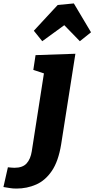

<svg xmlns="http://www.w3.org/2000/svg" viewBox="-154 -854 550 1118"><path d="M92 -614 43 -675 182 -825 276 -834 376 -666 311 -614 173 -756 279 -750ZM-134 235 -108 120Q-97 121 -88 122Q-79 123 -70 123Q-22 123 1 97.5Q24 72 31 27L104 -441L116 -422L40 -447L53 -533L285 -541L202 -13Q186 85 148 141Q110 197 56.5 220.5Q3 244 -58 244Q-80 244 -97 241Q-114 238 -134 235Z"/></svg>

Font: Bitter Thin ExtraBold
Style: Italic
Weight: 800
Italic angle: -9°
Version: Version 2.002